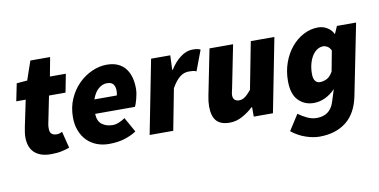

<svg xmlns="http://www.w3.org/2000/svg" viewBox="-78 -851 2531 1282"><g transform="rotate(-10 1188.0 -210.0)"><path d="M210 12Q170 12 141.5 1.5Q113 -9 95 -27.5Q77 -46 68.5 -71.5Q60 -97 60 -128Q60 -145 62.5 -161Q65 -177 68 -194L106 -376H42L66 -494L138 -500L182 -628H316L292 -500H400L376 -376H264L226 -188Q224 -179 224 -171.5Q224 -164 224 -156Q224 -112 272 -112Q288 -112 308 -122L336 -10Q315 -2 283.5 5Q252 12 210 12Z M396 -204Q396 -273 421 -329.5Q446 -386 486.5 -426.5Q527 -467 577.5 -489.5Q628 -512 678 -512Q724 -512 755.5 -497Q787 -482 806.5 -456Q826 -430 835 -395.5Q844 -361 844 -322Q844 -303 840.5 -284Q837 -265 832.5 -248.5Q828 -232 823.5 -219.5Q819 -207 816 -202H546Q548 -152 577 -130Q606 -108 650 -108Q671 -108 694 -118Q717 -128 734 -140L790 -40Q760 -19 713 -3.5Q666 12 604 12Q558 12 520 -3Q482 -18 454.5 -46Q427 -74 411.5 -114Q396 -154 396 -204ZM558 -298H710Q712 -304 713 -312.5Q714 -321 714 -330Q714 -356 702 -373Q690 -390 658 -390Q629 -390 602 -368Q575 -346 558 -298Z M880 0 978 -500H1108L1104 -402H1108Q1137 -450 1177.5 -481Q1218 -512 1260 -512Q1281 -512 1293.5 -509.5Q1306 -507 1314 -502L1262 -364Q1251 -370 1236.5 -371Q1222 -372 1210 -372Q1178 -372 1150.5 -351Q1123 -330 1094 -280L1040 0Z M1814 -500 1716 0H1586V-64H1582Q1550 -34 1508.5 -11Q1467 12 1422 12Q1360 12 1332 -20.5Q1304 -53 1304 -118Q1304 -152 1312 -190L1374 -500H1534L1476 -210Q1473 -196 1470.5 -185.5Q1468 -175 1468 -166Q1468 -145 1479 -134.5Q1490 -124 1510 -124Q1530 -124 1549 -137.5Q1568 -151 1592 -180L1654 -500Z M1996 208Q1954 208 1903.5 191Q1853 174 1808 138L1876 32Q1905 53 1936 67.5Q1967 82 2000 82Q2044 82 2074 60.5Q2104 39 2118 -6L2144 -88Q2112 -55 2074.5 -37.5Q2037 -20 1998 -20Q1935 -20 1893.5 -62.5Q1852 -105 1852 -194Q1852 -261 1873 -319Q1894 -377 1930 -420Q1966 -463 2013 -487.5Q2060 -512 2112 -512Q2144 -512 2172 -495.5Q2200 -479 2214 -450H2216L2238 -500H2368L2272 -20Q2249 96 2177.5 152Q2106 208 1996 208ZM2062 -150Q2083 -150 2106.5 -160.5Q2130 -171 2150 -206L2176 -344Q2167 -364 2152.5 -373Q2138 -382 2124 -382Q2102 -382 2083 -370Q2064 -358 2049.5 -335.5Q2035 -313 2026.5 -282Q2018 -251 2018 -214Q2018 -181 2030 -165.5Q2042 -150 2062 -150Z"/></g></svg>

Font: TypoPRO Source Sans Pro
Style: Italic
Weight: 900
Italic angle: -11°
Designer: Paul D. Hunt
Foundry: Adobe Systems Incorporated
Version: Version 1.075;PS 2.000;hotconv 1.0.86;makeotf.lib2.5.63406